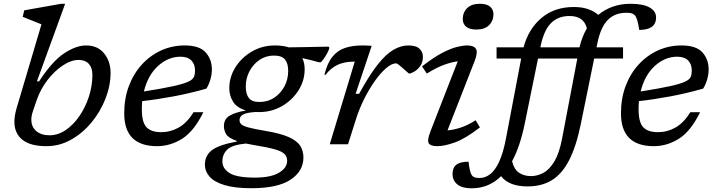

<svg xmlns="http://www.w3.org/2000/svg" viewBox="-20 -762 3786 1014"><path d="M199 -633.5Q189.5 -637.5 171.5 -644.5Q153.5 -651.5 134 -659.5Q114.5 -667.5 100 -673L108 -707.5L303 -742H324L175 -332.5H186.5Q256 -439 319 -480.5Q382 -522 434.5 -522Q496 -522 530 -479.8Q564 -437.5 564 -378Q564 -310.5 537.5 -242Q511 -173.5 464.2 -116.5Q417.5 -59.5 356.2 -24.8Q295 10 225 10Q140.5 10 98.2 -24Q56 -58 56 -119Q56 -150 67.5 -190ZM153.5 -173.5Q145.5 -150 145.5 -130Q145.5 -92 171.5 -69.8Q197.5 -47.5 241.5 -47.5Q286 -47.5 326.8 -75Q367.5 -102.5 399.2 -148.8Q431 -195 449.5 -251.8Q468 -308.5 468 -367Q468 -404 449 -424.8Q430 -445.5 394.5 -445.5Q356 -445.5 312 -416.5Q268 -387.5 230.5 -338.8Q193 -290 173 -231Z M1054 -169.5Q1004.5 -68.5 941.8 -29.2Q879 10 809.5 10Q636 10 636 -163.5Q636 -242.5 660.8 -308Q685.5 -373.5 729.5 -421.5Q773.5 -469.5 831.5 -495.8Q889.5 -522 955.5 -522Q1033.5 -522 1066.2 -485.2Q1099 -448.5 1099 -395Q1099 -369 1091 -341.8Q1083 -314.5 1070 -294Q985 -269.5 896.8 -253Q808.5 -236.5 731 -228Q729 -207.5 729 -185.5Q729 -116 753.8 -90Q778.5 -64 831.5 -64Q880.5 -64 924 -88.5Q967.5 -113 1002.5 -169.5ZM933 -462.5Q868.5 -462.5 814.8 -413.8Q761 -365 740 -279Q839 -294.5 894.2 -306.8Q949.5 -319 974 -330.5Q998.5 -342 1004.2 -356Q1010 -370 1010 -389.5Q1010 -423 990.5 -442.8Q971 -462.5 933 -462.5Z M1307.5 232Q1219.5 232 1165.5 215.5Q1111.5 199 1086.8 170.8Q1062 142.5 1062 108.5Q1062 60.5 1098 32Q1134 3.5 1230.5 -14.5L1231 -17.5Q1185.5 -33.5 1174 -54Q1162.5 -74.5 1162.5 -95.5Q1162.5 -134.5 1194.2 -152Q1226 -169.5 1279 -178.5Q1230.5 -193 1210.8 -225Q1191 -257 1191 -295.5Q1191 -355.5 1223.5 -407Q1256 -458.5 1310.8 -490.2Q1365.5 -522 1432 -522Q1474 -522 1505 -512Q1547 -512.5 1589.8 -513.2Q1632.5 -514 1665.5 -514.8Q1698.5 -515.5 1712 -515.5Q1719 -515.5 1719 -510Q1719 -501.5 1709 -482.8Q1699 -464 1687.5 -448.2Q1676 -432.5 1671 -432.5Q1664 -432.5 1643.2 -438.8Q1622.5 -445 1576.5 -455Q1589 -429.5 1589 -396Q1589 -336.5 1556.5 -285Q1524 -233.5 1469.5 -201.8Q1415 -170 1348 -170Q1338.5 -170 1330 -170.5Q1281.5 -167.5 1263.2 -156.8Q1245 -146 1245 -128Q1245 -115 1253.8 -106Q1262.5 -97 1291.8 -89Q1321 -81 1383 -70.5Q1461 -57.5 1504.5 -38.2Q1548 -19 1565.2 7.8Q1582.5 34.5 1582.5 70Q1582.5 141.5 1514.8 186.8Q1447 232 1307.5 232ZM1353 -223.5Q1396 -224 1429.5 -246.8Q1463 -269.5 1482.5 -306.5Q1502 -343.5 1502 -387Q1502 -427.5 1485 -448Q1468 -468.5 1427 -468.5Q1384.5 -468.5 1350.8 -445.8Q1317 -423 1297.5 -385.8Q1278 -348.5 1278 -305Q1278 -264.5 1295 -243.5Q1312 -222.5 1353 -223.5ZM1154.5 90.5Q1154.5 128.5 1192.8 152.2Q1231 176 1326 176Q1410 176 1453.2 150.2Q1496.5 124.5 1496.5 87.5Q1496.5 65.5 1482.5 51.2Q1468.5 37 1430 26.2Q1391.5 15.5 1318 3.5Q1297 0 1278.5 -4Q1204.5 3.5 1179.5 28.5Q1154.5 53.5 1154.5 90.5Z M1853.5 -436.5H1849Q1800.5 -436.5 1764.2 -420.2Q1728 -404 1698.5 -366L1693.5 -368Q1708.5 -429 1735.8 -462.5Q1763 -496 1802.5 -509Q1842 -522 1892.5 -522Q1904.5 -522 1917.2 -521.5Q1930 -521 1943 -520L1858 -266.5H1876.5Q1930 -364.5 1974 -420.2Q2018 -476 2057.8 -499Q2097.5 -522 2136.5 -522Q2178 -522 2195.8 -504.2Q2213.5 -486.5 2213.5 -463Q2213.5 -432.5 2198.8 -412.5Q2184 -392.5 2166.5 -383Q2149 -373.5 2141 -373.5Q2139 -373.5 2129.8 -382Q2120.5 -390.5 2109 -400.5Q2098 -410.5 2087.2 -419Q2076.5 -427.5 2072 -427.5Q2049 -427.5 2019.8 -402.5Q1990.5 -377.5 1960.2 -335Q1930 -292.5 1903.5 -239.8Q1877 -187 1859.5 -131L1818 0H1721.5Z M2424 -661Q2424 -696.5 2447.2 -719.2Q2470.5 -742 2514 -742Q2550.5 -742 2568.2 -727Q2586 -712 2586 -687Q2586 -652 2562.8 -629Q2539.5 -606 2496 -606Q2459.5 -606 2441.8 -621Q2424 -636 2424 -661ZM2254.5 -71.5 2397.5 -438Q2366 -434.5 2325.5 -419.8Q2285 -405 2234 -373.5L2209 -411.5Q2270.5 -459.5 2316 -483Q2361.5 -506.5 2393.8 -514.2Q2426 -522 2447 -522Q2482.5 -522 2493.5 -504Q2504.5 -486 2487 -440.5L2343.5 -73.5Q2375.5 -76 2413.2 -88.2Q2451 -100.5 2492 -127L2514.5 -89Q2436.5 -29 2381.5 -9.5Q2326.5 10 2289.5 10Q2253 10 2244 -5.8Q2235 -21.5 2254.5 -71.5Z M3270.5 -512V-453H3118L3047.5 -107.5Q3023 12 2985.5 84.5Q2948 157 2894.2 189.8Q2840.5 222.5 2767 222.5Q2667.5 222.5 2626.5 168.5Q2561.5 232.5 2470.5 232.5Q2420.5 232.5 2395.2 211.8Q2370 191 2370 156Q2370 124 2390 108Q2410 92 2454.5 92Q2460.5 147.5 2471.5 163Q2478 172 2488 175Q2498 178 2513 178Q2542 178 2568 158.5Q2594 139 2615.8 93Q2637.5 47 2652.5 -32.5L2732.5 -453H2602.5V-512H2745Q2771 -609 2839.5 -667Q2908 -725 3010 -725Q3056 -725 3088.2 -713Q3120.5 -701 3139.5 -683.5Q3173.5 -711.5 3216.2 -726.8Q3259 -742 3310 -742Q3377.5 -742 3411.2 -722.2Q3445 -702.5 3445 -670Q3445 -604 3356 -604Q3346.5 -669 3331.5 -682.5Q3323 -690.5 3313 -692.5Q3303 -694.5 3288 -694.5Q3227.5 -694.5 3190 -656.8Q3152.5 -619 3135 -535L3130.5 -512ZM2835 -518 2834 -512H3040.5Q3053.5 -568 3079.5 -612.5Q3063 -677.5 2988 -677.5Q2927.5 -677.5 2890 -640Q2852.5 -602.5 2835 -518ZM2751 -107.5Q2726.5 12 2684.5 89.5Q2694 131 2720.2 149.5Q2746.5 168 2784.5 168Q2818.5 168 2850.8 150.2Q2883 132.5 2908.8 88.8Q2934.5 45 2949 -32.5L3029 -453H2821.5Z M3677.5 -169.5Q3628 -68.5 3565.2 -29.2Q3502.5 10 3433 10Q3259.5 10 3259.5 -163.5Q3259.5 -242.5 3284.2 -308Q3309 -373.5 3353 -421.5Q3397 -469.5 3455 -495.8Q3513 -522 3579 -522Q3657 -522 3689.8 -485.2Q3722.5 -448.5 3722.5 -395Q3722.5 -369 3714.5 -341.8Q3706.5 -314.5 3693.5 -294Q3608.5 -269.5 3520.2 -253Q3432 -236.5 3354.5 -228Q3352.5 -207.5 3352.5 -185.5Q3352.5 -116 3377.2 -90Q3402 -64 3455 -64Q3504 -64 3547.5 -88.5Q3591 -113 3626 -169.5ZM3556.5 -462.5Q3492 -462.5 3438.2 -413.8Q3384.5 -365 3363.5 -279Q3462.5 -294.5 3517.8 -306.8Q3573 -319 3597.5 -330.5Q3622 -342 3627.8 -356Q3633.5 -370 3633.5 -389.5Q3633.5 -423 3614 -442.8Q3594.5 -462.5 3556.5 -462.5Z"/></svg>

Font: Newsreader Caption
Style: Italic
Weight: 400
Italic angle: -17°
Designer: Hugues Gentile
Foundry: Production Type
Version: Version 1.001